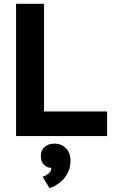

<svg xmlns="http://www.w3.org/2000/svg" viewBox="-20 -720 597 1016"><path d="M547 0H65V-700H213V-130H547ZM196 105Q196 76 216 58Q236 40 267 40Q305 40 329 64.5Q353 89 353 130Q353 164 341 189.5Q329 215 311.5 232.5Q294 250 275 261Q256 272 242 276L206 216Q221 210 235.5 199.5Q250 189 252 168Q232 169 214 153Q196 137 196 105Z"/></svg>

Font: PT Sans Caption
Style: Bold
Weight: 700
Designer: A.Korolkova, O.Umpeleva, V.Yefimov
Foundry: ParaType Ltd
Version: Version 2.003W OFL